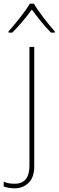

<svg xmlns="http://www.w3.org/2000/svg" viewBox="-70 -783 318 1043"><path d="M11 240Q54 240 85 210.5Q116 181 116 120V-528H90V116Q90 215 11 215Q-4 215 -19.5 213Q-35 211 -50 204V230Q-23 240 11 240ZM114 -763H92Q74 -732 39 -687.5Q4 -643 -24 -612V-606H-3Q25 -634 53.5 -668Q82 -702 103 -731Q124 -702 151.5 -668Q179 -634 207 -606H228V-612Q200 -643 166 -687.5Q132 -732 114 -763Z"/></svg>

Font: Noto Sans UI Thin
Style: Regular
Weight: 250
Designer: Monotype Design Team
Foundry: Monotype Imaging Inc.
Version: Version 1.901